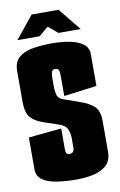

<svg xmlns="http://www.w3.org/2000/svg" viewBox="-88 -825 553 885"><g transform="rotate(-10 188.0 -382.5)"><path d="M196 10Q150 10 108 4Q66 -2 40 -19.5Q14 -37 14 -70V-219L168 -234V-136Q168 -126 171 -119Q174 -112 187 -112Q198 -112 203 -119Q208 -126 208 -136V-184Q208 -204 199.5 -224Q191 -244 160 -254L97 -275Q54 -289 34 -311.5Q14 -334 14 -384V-529Q14 -573 39.5 -594Q65 -615 106.5 -621.5Q148 -628 194 -628Q237 -628 275 -621Q313 -614 337.5 -596.5Q362 -579 362 -548V-399L208 -379V-469Q208 -498 202.5 -503.5Q197 -509 188 -509Q179 -509 173.5 -502Q168 -495 168 -467V-430Q168 -414 172 -394Q176 -374 198 -366L272 -340Q319 -324 340.5 -302.5Q362 -281 362 -234V-92Q362 -50 338 -28Q314 -6 276.5 2Q239 10 196 10ZM40 -670 125 -775H251L336 -670H232L188 -707L144 -670Z"/></g></svg>

Font: Smooch Sans Black
Style: Regular
Weight: 900
Designer: Robert E. Leuschke
Foundry: Robert E. Leuschke
Version: Version 1.010; ttfautohint (v1.8.3)